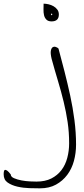

<svg xmlns="http://www.w3.org/2000/svg" viewBox="-239 -652 465 1057"><path d="M-218.8 307.6Q-218.8 297.9 -217.3 291Q-215.8 284.2 -211.4 283.2Q-207 282.2 -199.2 287.6Q-191.4 293 -179.7 308.6Q-179.7 321.3 -161.6 329.1Q-143.6 336.9 -120.1 341.3Q-96.7 345.7 -72.8 346.7Q-48.8 347.7 -38.1 347.7Q9.8 347.7 43.5 330.6Q77.1 313.5 99.1 284.7Q121.1 255.9 131.3 217.3Q141.6 178.7 141.6 136.7Q141.6 76.2 133.3 20Q125 -36.1 111.3 -92.3Q97.7 -148.4 80.1 -206.5Q62.5 -264.6 44.9 -329.1Q38.1 -358.4 41 -373Q43.9 -387.7 51.3 -392.1Q58.6 -396.5 67.9 -393.6Q77.1 -390.6 83 -384.8Q99.6 -323.2 116.2 -258.3Q132.8 -193.4 147.5 -126Q162.1 -58.6 170.9 9.8Q179.7 78.1 179.7 144.5Q179.7 190.4 168 233.9Q156.2 277.3 131.3 310.5Q106.4 343.8 69.3 364.3Q32.2 384.8 -19.5 384.8Q-43 384.8 -77.1 383.8Q-111.3 382.8 -143.1 375.5Q-174.8 368.2 -196.8 353Q-218.8 337.9 -218.8 307.6ZM1 -631.8Q13.7 -631.8 28.3 -628.4Q43 -625 55.7 -617.7Q68.4 -610.4 76.7 -599.1Q85 -587.9 85 -572.3Q85 -534.2 44.9 -534.2Q26.4 -534.2 16.6 -543.9Q6.8 -553.7 3.4 -568.4Q0 -583 0.5 -600.1Q1 -617.2 1 -631.8ZM44.9 -577.1Q42 -577.1 42 -572.8Q42 -568.4 44.9 -568.4Q48.8 -568.4 48.8 -572.8Q48.8 -577.1 44.9 -577.1Z"/></svg>

Font: Annie Use Your Telescope
Style: Regular
Weight: 400
Version: Version 1.003 2001